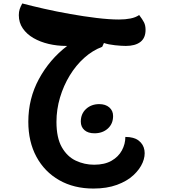

<svg xmlns="http://www.w3.org/2000/svg" viewBox="-20 -619 996 1112"><path d="M521 473Q408 473 323 424.5Q238 376 191 289Q144 202 144 86Q144 -48 205.5 -161.5Q267 -275 369 -353H364Q311 -353 262 -364.5Q213 -376 174 -398.5Q135 -421 112 -454.5Q89 -488 89 -531Q89 -551 94 -566Q99 -581 109 -599Q162 -585 234.5 -568.5Q307 -552 386 -538Q465 -524 539 -515Q613 -506 669 -506Q706 -506 736 -512Q766 -518 786 -532Q805 -507 814 -489.5Q823 -472 823 -446Q823 -399 793 -376Q763 -353 709 -353Q684 -353 646 -357Q608 -361 582 -370L572 -348Q516 -327 468 -284Q420 -241 384 -182Q348 -123 327.5 -54Q307 15 307 87Q307 179 338 233.5Q369 288 419 311.5Q469 335 525 335Q586 335 626 312Q666 289 686 252Q706 215 706 174Q756 174 783.5 195.5Q811 217 816.5 251Q822 285 806 323Q790 361 753 395.5Q716 430 657.5 451.5Q599 473 521 473ZM527 153Q490 153 469 134.5Q448 116 448 85Q448 40 478.5 12Q509 -16 555 -16Q591 -16 613 3Q635 22 635 53Q635 98 604.5 125.5Q574 153 527 153Z"/></svg>

Font: Lemonada SemiBold
Style: Regular
Weight: 600
Designer: Mohamed Gaber (Arabic), Eduardo Tunni (Latin)
Foundry: Kief Type Foundry
Version: Version 4.005; ttfautohint (v1.8.3)